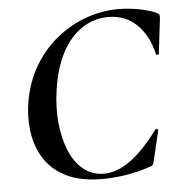

<svg xmlns="http://www.w3.org/2000/svg" viewBox="-49 -682 692 741"><g transform="rotate(-5 297.0 -312.0)"><path d="M320 12Q231 12 175 -17.5Q119 -47 91 -95Q63 -143 56.5 -200Q50 -257 60 -313Q74 -390 110.5 -450Q147 -510 199 -551.5Q251 -593 312 -614.5Q373 -636 436 -636Q477 -636 519.5 -627.5Q562 -619 585 -607Q592 -603 593 -599Q594 -595 593 -584L577 -450Q577 -447 572 -447Q567 -447 566 -450Q549 -524 504.5 -566.5Q460 -609 395 -609Q338 -609 291.5 -577.5Q245 -546 214.5 -487.5Q184 -429 172 -346Q162 -278 168 -217Q174 -156 194 -109Q214 -62 247.5 -35Q281 -8 326 -8Q376 -8 428 -45Q480 -82 538 -160Q541 -164 545.5 -161.5Q550 -159 549 -157L522 -42Q519 -30 516 -25.5Q513 -21 504 -19Q454 -2 406.5 5Q359 12 320 12Z"/></g></svg>

Font: Cormorant
Style: Bold Italic
Weight: 700
Italic angle: -10°
Designer: Christian Thalmann (Catharsis Fonts)
Foundry: Catharsis Fonts
Version: Version 4.000